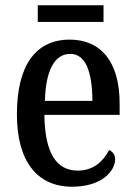

<svg xmlns="http://www.w3.org/2000/svg" viewBox="-20 -697 513 727"><path d="M123 -614H372V-677H123ZM253 10C366 10 416 -50 416 -94C416 -112 405 -124 393 -129C372 -87 334 -51 275 -51C194 -51 150 -116 148 -262H433V-305C433 -463 362 -547 244 -547C117 -547 44 -452 44 -264C44 -90 118 10 253 10ZM330 -315H150C153 -429 186 -493 246 -493C306 -493 329 -422 330 -315Z"/></svg>

Font: Noto Serif Ethiopic Condensed Medium
Style: Regular
Weight: 500
Width: 3
Designer: Monotype Design Team
Foundry: Monotype Imaging Inc.
Version: Version 2.102